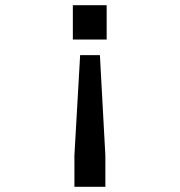

<svg xmlns="http://www.w3.org/2000/svg" viewBox="-20 -571 690 738"><path d="M260 -551H390V-419H260ZM364 -359 385 27V147H266V27L288 -359Z"/></svg>

Font: Azeret Mono Thin
Style: Regular
Weight: 400
Version: Version 1.002